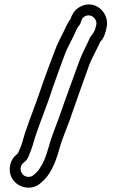

<svg xmlns="http://www.w3.org/2000/svg" viewBox="-20 -781 540 888"><path d="M136 28C128 35 120 37 111 37C78 36 64 -3 86 -26L97 -35C110 -47 114 -63 117 -70C128 -95 135 -122 143 -149C168 -224 200 -299 225 -378C243 -428 261 -481 279 -527C290 -558 307 -586 322 -618C332 -641 336 -651 348 -666C350 -668 351 -671 352 -673C359 -693 359 -697 370 -704C400 -723 432 -693 425 -665C421 -648 418 -636 407 -622C394 -608 392 -597 388 -589C375 -561 361 -535 348 -502C324 -437 298 -365 274 -298L254 -240C241 -204 226 -168 213 -128C200 -83 190 -45 172 -16C165 -4 159 7 147 18ZM170 64 181 54C224 13 243 -50 261 -114C272 -149 288 -185 302 -224L322 -282C346 -349 370 -419 394 -484C405 -512 421 -539 434 -567C441 -581 443 -587 444 -588C461 -605 468 -629 473 -654C489 -724 414 -791 344 -746C321 -731 312 -711 306 -693C293 -676 285 -658 276 -638C263 -610 246 -582 233 -545C215 -499 195 -443 177 -394C152 -316 121 -242 95 -164C86 -134 80 -109 71 -90C66 -80 64 -74 63 -72L52 -62C35 -47 26 -24 25 -1C22 76 116 115 170 64Z"/></svg>

Font: Blanket
Style: BdOutline
Weight: 700
Foundry: Cannot Into Space Fonts
Version: Version 0.9